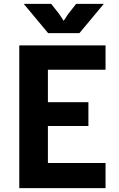

<svg xmlns="http://www.w3.org/2000/svg" viewBox="-20 -966 613 986"><path d="M522 -733V-608H226V-441H434V-319H226V-129H522V0H79V-733ZM227 -796 102 -946H243L284 -894L307 -859L330 -894L371 -946H513L388 -796Z"/></svg>

Font: Kreadon
Style: Bold
Weight: 700
Designer: Reiya WATANABE
Foundry: StudioGnu
Version: Version 1.003; ttfautohint (v1.8.4.7-5d5b);gftools[0.9.32]